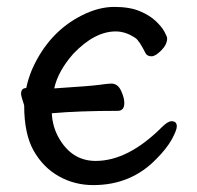

<svg xmlns="http://www.w3.org/2000/svg" viewBox="-20 -512 570 556"><path d="M250 24Q196 24 150.5 -1.5Q105 -27 77.5 -75.5Q50 -124 50 -207Q41 -234 41 -240Q41 -257 56 -257Q61 -282 72 -309Q120 -419 218 -468Q266 -492 311 -492Q355 -492 384 -480Q413 -468 430.5 -451.5Q448 -435 456 -420.5Q464 -406 464 -401Q464 -383 447 -366Q430 -349 419 -349Q407 -349 402 -357Q383 -395 372 -402Q344 -421 315 -421Q254 -421 192 -356Q148 -306 137 -256Q244 -263 265 -266Q294 -270 302 -270Q321 -270 330.5 -249.5Q340 -229 340 -214Q340 -191 321 -191Q208 -191 130 -184Q132 -146 149 -115Q187 -46 257 -46Q351 -46 449 -144Q466 -161 477 -161Q492 -161 492 -146Q492 -135 477.5 -108.5Q463 -82 433 -52Q360 24 250 24Z"/></svg>

Font: LXGW WenKai Lite
Style: Bold
Weight: 700
Designer: LXGW / Fontworks Inc.
Foundry: LXGW / Fontworks Inc.
Version: Version 1.330;April 28, 2024